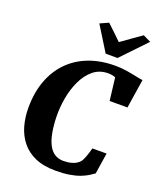

<svg xmlns="http://www.w3.org/2000/svg" viewBox="-177 -1107 1028 1225"><g transform="rotate(20 337.0 -494.0)"><path d="M348.5 8Q266.5 8 209.2 -17.5Q152 -43 116.8 -87.5Q81.5 -132 65.5 -189.2Q49.5 -246.5 49.5 -310.5Q49.5 -414 80 -495.8Q110.5 -577.5 167 -634.8Q223.5 -692 302.8 -722Q382 -752 479.5 -752Q521 -752 558.2 -746Q595.5 -740 625 -733.5Q654.5 -727 673.5 -725L643 -528H522L503.5 -682Q496.5 -685 488.8 -687Q481 -689 472.2 -690Q463.5 -691 454 -691Q395.5 -691 354 -657Q312.5 -623 286 -567.5Q259.5 -512 247.8 -446.5Q236 -381 237.5 -318.5Q239 -258.5 247.8 -211.5Q256.5 -164.5 272.8 -132.8Q289 -101 314.5 -84.2Q340 -67.5 375.5 -67.5Q386.5 -67.5 405 -69.5Q423.5 -71.5 444 -79.2Q464.5 -87 482 -104.5Q488.5 -112 494 -123.5Q499.5 -135 504.5 -148.8Q509.5 -162.5 514 -177.2Q518.5 -192 522 -206H618.5L596.5 -63.5Q582.5 -53 562.2 -40.5Q542 -28 512.8 -16.8Q483.5 -5.5 443.2 1.2Q403 8 348.5 8ZM395 -803 291 -970.5 348.5 -996.5Q374 -973 399 -949Q424 -925 448.5 -901Q482.5 -925.5 516 -949.2Q549.5 -973 583.5 -996.5L636 -971L475.5 -803Z"/></g></svg>

Font: Merriweather 24pt Black
Style: Italic
Weight: 900
Italic angle: -7.8°
Designer: Eben Sorkin
Foundry: Eben Sorkin
Version: Version 2.101